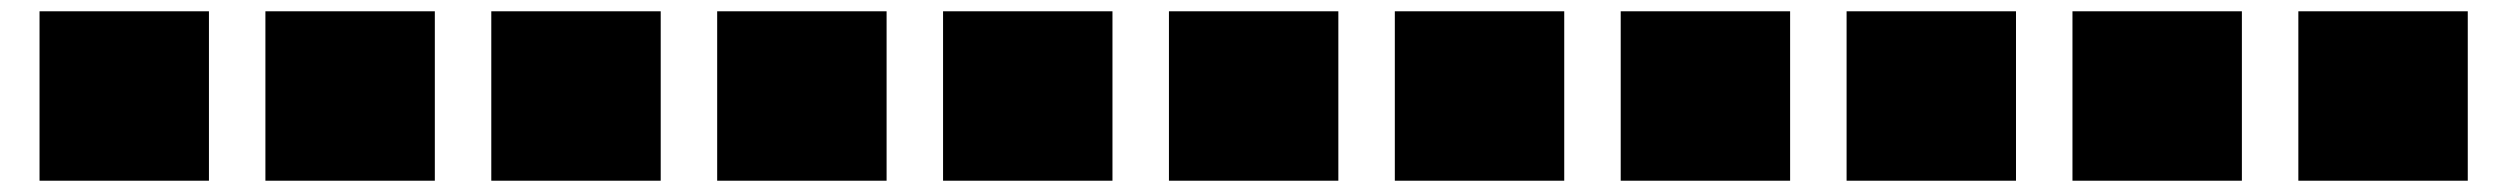

<svg xmlns="http://www.w3.org/2000/svg" viewBox="-20 -500 4440 340"><path d="M50 -180H350V-480H50Z M450 -180H750V-480H450Z M850 -180H1150V-480H850Z M1250 -180H1550V-480H1250Z M1650 -180H1950V-480H1650Z M2050 -180H2350V-480H2050Z M2450 -180H2750V-480H2450Z M2850 -180H3150V-480H2850Z M3250 -180H3550V-480H3250Z M3650 -180H3950V-480H3650Z M4050 -180H4350V-480H4050Z"/></svg>

Font: text-security-square
Style: Regular
Weight: 400
Monospace: yes
Foundry: Oskari Noppa
Version: Version 3.000;hotconv 1.0.118;makeotfexe 2.5.65603